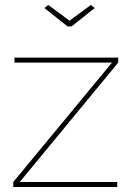

<svg xmlns="http://www.w3.org/2000/svg" viewBox="-20 -750 528 770"><path d="M173.8 -730 258.8 -667 344.2 -730 359.9 -717.8 267.1 -644H251L158.2 -717.8ZM33.2 -20 429.2 -499H38.1V-519H454.1V-499L59.1 -20H450.2V0H33.2Z"/></svg>

Font: Rawline Thin
Style: Regular
Weight: 250
Designer: Matt McInerney, Pablo Impallari, Rodrigo Fuenzalida
Foundry: Matt McInerney, Pablo Impallari, Rodrigo Fuenzalida
Version: Version 4.020;PS 004.020;hotconv 1.0.88;makeotf.lib2.5.64775